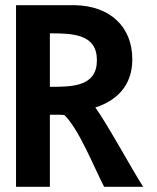

<svg xmlns="http://www.w3.org/2000/svg" viewBox="-20 -723 606 743"><path d="M492 -493C492 -620 406 -700 270 -703H42V0H173V-279H197C207 -279 219 -279 229 -278C287 -221 343 -77 383 0H534C488 -72 396 -242 349 -307C426 -332 492 -387 492 -493ZM173 -387V-594C263 -594 355 -591 355 -490C355 -388 261 -387 173 -387Z"/></svg>

Font: Bluebird
Style: Nrw
Weight: 400
Designer: Jasper
Foundry: Cannot Into Space Fonts
Version: Version 0.98